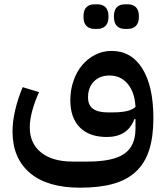

<svg xmlns="http://www.w3.org/2000/svg" viewBox="-20 -634 771 890"><path d="M351 236Q199 236 118.5 167.5Q38 99 38 -25Q38 -70 50.5 -124Q63 -178 85 -230L161 -207Q142 -166 130 -122.5Q118 -79 118 -44Q118 31 170.5 73Q223 115 317 115H385Q504 115 556 79Q608 43 608 -38V-82H603Q572 1 475 1Q394 1 350 -43.5Q306 -88 306 -169Q306 -217 320.5 -259Q335 -301 360.5 -331.5Q386 -362 421 -380Q456 -398 497 -398Q589 -398 640 -316Q691 -234 691 -86Q691 0 671.5 61Q652 122 610.5 161Q569 200 505 218Q441 236 351 236ZM500 -113Q542 -113 567.5 -119Q593 -125 608 -138Q605 -205 572.5 -244.5Q540 -284 488 -284Q442 -284 415 -256Q388 -228 388 -183Q388 -146 411.5 -129.5Q435 -113 480 -113ZM558 -500Q535 -500 521.5 -514Q508 -528 508 -557Q508 -587 521.5 -600.5Q535 -614 558 -614H573Q596 -614 610 -600.5Q624 -587 624 -557Q624 -528 610 -514Q596 -500 573 -500ZM417 -500Q394 -500 380.5 -514Q367 -528 367 -557Q367 -587 380.5 -600.5Q394 -614 417 -614H432Q455 -614 469 -600.5Q483 -587 483 -557Q483 -528 469 -514Q455 -500 432 -500Z"/></svg>

Font: IBM Plex Arabic Medium
Style: Regular
Weight: 500
Designer: Mike Abbink, Paul van der Laan, Pieter van Rosmalen, Wael Morcos, Khajak Apelian
Foundry: Bold Monday
Version: Version 1.0